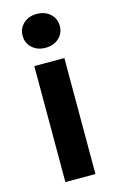

<svg xmlns="http://www.w3.org/2000/svg" viewBox="-115 -785 508 833"><g transform="rotate(-15 139.0 -368.5)"><path d="M71 0V-521H206V0ZM139 -585Q103 -585 79.5 -606.5Q56 -628 56 -661Q56 -694 79.5 -715.5Q103 -737 139 -737Q176 -737 199.5 -715.5Q223 -694 223 -661Q223 -628 199.5 -606.5Q176 -585 139 -585Z"/></g></svg>

Font: DM Sans 10pt
Style: Bold
Weight: 700
Version: Version 4.004;gftools[0.9.30]